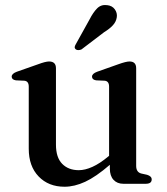

<svg xmlns="http://www.w3.org/2000/svg" viewBox="-20 -716 650 748"><path d="M92 -136.5V-378.5Q92 -399.5 75.5 -401.5L42 -403Q25.5 -405.5 25.5 -417.5Q25.5 -429 45.5 -436.5L128 -465.5Q157.5 -476.5 171 -476.5Q198 -476.5 198 -450V-152.5Q198 -102.5 222.2 -77.8Q246.5 -53 287 -53Q311.5 -53 340.2 -66Q369 -79 402 -106.5L405 -109V-378.5Q405 -399.5 388.5 -401.5L354.5 -403Q338.5 -405.5 338.5 -417.5Q338.5 -429 358.5 -436.5L440.5 -465.5Q471 -476.5 484.5 -476.5Q510.5 -476.5 510.5 -450V-70Q510.5 -45 530.5 -40L553 -35Q571 -29.5 571 -17Q571 0 547.5 0H460.5Q436.5 0 422.2 -15.5Q408 -31 408 -59V-74Q353.5 -27 311.8 -7.8Q270 11.5 231.5 11.5Q169 11.5 130.5 -28.5Q92 -68.5 92 -136.5ZM329 -640.5Q343 -668 358.5 -683.5Q374 -699 397 -696Q417 -694 427.2 -679.8Q437.5 -665.5 435 -649Q432.5 -631.5 420 -617.8Q407.5 -604 385.5 -590.5L297.5 -523.5Q292 -521 285.5 -520.8Q279 -520.5 275 -524Q270 -528.5 271.2 -534Q272.5 -539.5 276 -545Z"/></svg>

Font: Fraunces 9pt S000
Style: Regular
Weight: 400
Version: Version 1.000; ttfautohint (v1.8.3)